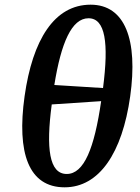

<svg xmlns="http://www.w3.org/2000/svg" viewBox="-20 -790 599 820"><path d="M256 10C404 10 502 -137 536 -378C570 -620 514 -770 367 -770C212 -770 119 -620 85 -379C51 -137 102 10 256 10ZM420 -414 212 -427C241 -607 286 -712 358 -712C430 -712 445 -607 420 -414ZM265 -47C190 -47 176 -156 201 -344L412 -358C383 -157 339 -47 265 -47Z"/></svg>

Font: Noto Serif Condensed SemiBold
Style: Italic
Weight: 600
Width: 3
Italic angle: -12°
Designer: Monotype Design Team
Foundry: Monotype Imaging Inc.
Version: Version 2.014